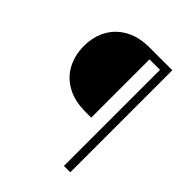

<svg xmlns="http://www.w3.org/2000/svg" viewBox="-204 -848 968 968"><g transform="rotate(45 280.5 -364.0)"><path d="M456.1 -685.1H340.3V-269.5H299.3Q221.7 -269.5 168 -299.3Q114.3 -329.1 86.4 -381.1Q58.6 -433.1 58.6 -499Q58.6 -564.5 86.4 -616Q114.3 -667.5 168 -697.5Q221.7 -727.5 299.3 -727.5H456.1ZM415 0V-727.5H460.4V0Z"/></g></svg>

Font: Inter 17pt ExtraLight
Style: Regular
Weight: 250
Version: Version 4.001;git-66647c0bb